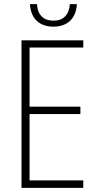

<svg xmlns="http://www.w3.org/2000/svg" viewBox="-20 -909 475 929"><path d="M238 -780C305 -780 348 -818 352 -889H318C314 -836 286 -809 239 -809C191 -809 162 -836 159 -889H125C129 -816 174 -780 238 -780ZM383 0V-36H123V-357H369V-393H123V-679H383V-714H84V0Z"/></svg>

Font: Noto Sans Condensed ExtraLight
Style: Regular
Weight: 200
Width: 3
Designer: Monotype Design Team
Foundry: Monotype Imaging Inc.
Version: Version 2.013